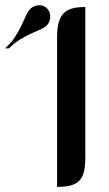

<svg xmlns="http://www.w3.org/2000/svg" viewBox="-29 -731 428 751"><path d="M304.7 -114.3Q304.7 -82.5 299.6 -60.5Q294.4 -38.6 282 -25.1Q269.5 -11.7 248.3 -5.9Q227.1 0 194.3 0V-586.4Q194.3 -619.1 200.2 -641.6Q206.1 -664.1 219 -678Q231.9 -691.9 252.9 -697.8Q273.9 -703.6 304.7 -703.6ZM121.6 -710.4Q142.1 -711.9 155.3 -697.8Q162.1 -690.9 165 -682.1Q168 -673.3 167.5 -664.3Q167 -655.3 163.8 -647Q160.6 -638.7 155.3 -632.8Q145 -622.6 128.4 -615.5Q111.8 -608.4 92 -599.4Q72.3 -590.3 50.3 -577.1Q28.3 -564 6.3 -542H-8.8Q15.6 -564.5 30.3 -587.4Q44.9 -610.4 54.9 -631.3Q64.9 -652.3 72.5 -669.4Q80.1 -686.5 90.8 -697.3Q101.1 -708 121.6 -710.4Z"/></svg>

Font: Unique
Style: Regular
Weight: 400
Designer: Anna Pocius (aka Artmaker)
Foundry: Anna Pocius
Version: Version 1.000 2013 initial release